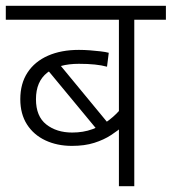

<svg xmlns="http://www.w3.org/2000/svg" viewBox="-20 -642 592 662"><path d="M552 -574H443V0H390V-221L404 -207Q387 -192 362.5 -176Q338 -160 305 -149.5Q272 -139 228 -139Q177 -139 136.5 -158Q96 -177 73 -213Q50 -249 50 -300Q50 -354 75 -392Q100 -430 145.5 -450Q191 -470 252 -470Q271 -470 290 -468.5Q309 -467 326.5 -465Q344 -463 355 -460L349 -412Q331 -417 307 -419.5Q283 -422 252 -422Q182 -422 143 -391.5Q104 -361 104 -300Q104 -241 139.5 -213Q175 -185 229 -185Q267 -185 298.5 -196.5Q330 -208 356 -228Q382 -248 401 -272L390 -235V-574H0V-622H552ZM173 -435 357 -212 327 -180 130 -418Z"/></svg>

Font: Noto Sans Devanagari Light
Style: Regular
Weight: 300
Version: Version 2.003